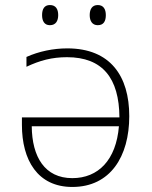

<svg xmlns="http://www.w3.org/2000/svg" viewBox="-20 -732 603 762"><path d="M368 -632C392 -632 400 -649 400 -672C400 -695 391 -712 368 -712C346 -712 336 -696 336 -672C336 -649 346 -632 368 -632ZM178 -632C202 -632 211 -650 211 -672C211 -695 202 -712 178 -712C156 -712 147 -696 147 -672C147 -649 156 -632 178 -632ZM247 -540C191 -540 134 -528 85 -506V-467C138 -492 186 -505 246 -505C387 -505 453 -422 454 -266H67V-236C67 -97 129 10 267 10C418 10 493 -111 493 -271C493 -430 418 -540 247 -540ZM106 -231H452C441 -97 370 -25 267 -25C158 -25 107 -109 106 -231Z"/></svg>

Font: Noto Sans Mono SemiCondensed ExtraLight
Style: Regular
Weight: 200
Width: 4
Designer: Monotype Design Team
Foundry: Monotype Imaging Inc.
Version: Version 2.014